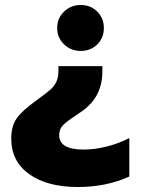

<svg xmlns="http://www.w3.org/2000/svg" viewBox="-20 -570 563 769"><path d="M209 -458Q209 -497 236.5 -523.5Q264 -550 303 -550Q343 -550 369.5 -523.5Q396 -497 396 -458Q396 -418 369.5 -392Q343 -366 303 -366Q264 -366 236.5 -392.5Q209 -419 209 -458ZM25 -15Q25 -66 48 -97.5Q71 -129 126 -168Q163 -195 180 -209.5Q197 -224 205.5 -242Q214 -260 214 -286V-305H390V-284Q390 -182 309 -125L283 -107Q246 -83 231.5 -67.5Q217 -52 217 -29Q217 29 314 29Q359 29 407 17Q455 5 498 -17V137Q406 179 292 179Q169 179 97 127.5Q25 76 25 -15Z"/></svg>

Font: Prompt
Style: Bold
Weight: 700
Designer: Katatrad Team
Foundry: CadsonDemak
Version: Version 1.000